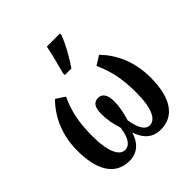

<svg xmlns="http://www.w3.org/2000/svg" viewBox="-213 -948 1110 1110"><g transform="rotate(-45 342.0 -393.0)"><path d="M300 -606H354C389 -657 430 -728 450 -784V-796H343C332 -739 314 -673 300 -621ZM215 10C283 10 324 -36 341 -96C361 -34 400 10 470 10C579 10 641 -77 641 -246C641 -377 593 -477 523 -549L467 -514C502 -436 521 -362 521 -243C521 -109 487 -53 443 -53C404 -53 383 -97 372 -164C386 -211 395 -253 395 -296C395 -351 376 -377 342 -377C307 -377 290 -352 290 -296C290 -253 298 -209 313 -163C304 -94 281 -53 240 -53C198 -53 163 -109 163 -243C163 -365 182 -436 217 -513L162 -549C92 -477 42 -377 42 -246C42 -77 104 10 215 10Z"/></g></svg>

Font: Noto Serif Condensed Semi
Style: Regular
Weight: 600
Width: 3
Designer: Monotype Design Team
Foundry: Monotype Imaging Inc.
Version: Version 1.002